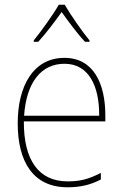

<svg xmlns="http://www.w3.org/2000/svg" viewBox="-20 -783 521 813"><path d="M254 -763H229C205 -721 154 -650 123 -612V-606H142C175 -642 214 -694 241 -732C269 -693 306 -642 340 -606H359V-612C331 -645 279 -720 254 -763ZM253 -538C119 -538 55 -416 55 -261C55 -100 119 10 266 10C322 10 365 -1 407 -23V-51C355 -24 319 -15 266 -15C144 -15 80 -105 81 -269H426V-295C426 -427 377 -538 253 -538ZM253 -513C355 -513 401 -420 400 -293H82C92 -438 157 -513 253 -513Z"/></svg>

Font: Noto Sans Gujarati UI SemiCondensed Thin
Style: Regular
Weight: 100
Width: 4
Designer: Jelle Bosma - Monotype Design Team, Universal Thirst
Foundry: Monotype Imaging Inc.
Version: Version 2.106